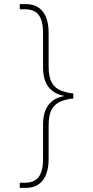

<svg xmlns="http://www.w3.org/2000/svg" viewBox="-20 -780 450 932"><path d="M76 132V107H101Q148 107 168.5 78Q189 49 189 -7V-175Q189 -238 216.5 -272Q244 -306 290 -313V-315Q244 -323 216.5 -356.5Q189 -390 189 -454V-620Q189 -678 168.5 -706.5Q148 -735 101 -735H76V-760H106Q159 -760 187.5 -724Q216 -688 216 -621V-458Q216 -406 231.5 -379Q247 -352 274.5 -341Q302 -330 336 -326V-302Q302 -299 274.5 -287.5Q247 -276 231.5 -249.5Q216 -223 216 -171V-8Q216 59 187.5 95.5Q159 132 106 132Z"/></svg>

Font: Noto Serif Armenian Thin
Style: Regular
Weight: 250
Version: Version 2.007